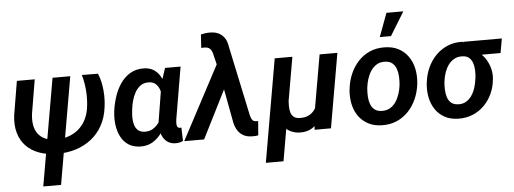

<svg xmlns="http://www.w3.org/2000/svg" viewBox="-59 -953 3640 1359"><g transform="rotate(-5 1761.0 -273.5)"><path d="M76.2 -528.3H203.1L162.6 -286.6Q157.2 -244.1 163.1 -208.7Q168.9 -173.3 187.3 -147.2Q205.6 -121.1 236.6 -106.4Q267.6 -91.8 312.5 -90.8Q360.4 -90.3 401.1 -103.5Q441.9 -116.7 473.4 -142.3Q504.9 -168 525.4 -205.3Q545.9 -242.7 553.7 -290Q562.5 -349.6 558.6 -410.9Q554.7 -472.2 538.1 -529.8L652.3 -528.8Q668 -491.2 675.3 -451.2Q682.6 -411.1 683.3 -370.6Q684.1 -330.1 678.7 -289.6Q669.4 -216.3 638.4 -159.9Q607.4 -103.5 558.3 -65.2Q509.3 -26.9 446.5 -7.6Q383.8 11.7 311.5 10.7Q242.2 9.8 187.5 -10.3Q132.8 -30.3 95.9 -68.6Q59.1 -106.9 43.2 -162.1Q27.3 -217.3 36.1 -288.6ZM329.6 -528.3H455.6L323.7 232.4H197.3Z M743.2 -245.1 744.1 -255.9Q750.5 -304.2 766.6 -354.7Q782.7 -405.3 811.3 -447.5Q839.8 -489.7 882.3 -514.9Q924.8 -540 982.4 -538.1Q1021.5 -536.6 1048.6 -519Q1075.7 -501.5 1092.8 -472.9Q1109.9 -444.3 1118.7 -409.7Q1127.4 -375 1130.1 -339.4Q1132.8 -303.7 1130.9 -272.9L1128.4 -246.6Q1121.1 -204.6 1104.5 -158.9Q1087.9 -113.3 1061 -74.2Q1034.2 -35.2 996.3 -11.7Q958.5 11.7 907.7 10.7Q855.5 9.3 821.3 -13.9Q787.1 -37.1 768.6 -74.5Q750 -111.8 744.1 -156.5Q738.3 -201.2 743.2 -245.1ZM871.6 -255.9 870.6 -245.6Q867.7 -222.2 867.9 -196Q868.2 -169.9 875.2 -146.2Q882.3 -122.6 898.9 -107.4Q915.5 -92.3 946.3 -90.8Q977.1 -89.8 1000.7 -102.8Q1024.4 -115.7 1042.2 -137.9Q1060.1 -160.2 1071.3 -187Q1082.5 -213.9 1087.9 -240.2L1092.8 -275.4Q1094.2 -298.3 1092 -325.7Q1089.8 -353 1080.8 -377.9Q1071.8 -402.8 1054 -419.4Q1036.1 -436 1006.8 -436.5Q971.7 -438 947.3 -420.9Q922.9 -403.8 907.2 -375.7Q891.6 -347.7 883.1 -315.7Q874.5 -283.7 871.6 -255.9ZM1128.9 -528.3H1239.3L1177.2 -162.1Q1176.3 -155.3 1175 -144.5Q1173.8 -133.8 1174.6 -123.3Q1175.3 -112.8 1179.9 -105.2Q1184.6 -97.7 1195.8 -96.7Q1198.7 -96.2 1201.7 -96.9Q1204.6 -97.7 1207.5 -98.1L1210.4 -2.4Q1197.3 4.4 1183.6 7.1Q1169.9 9.8 1154.8 9.3Q1125 8.3 1104 -4.9Q1083 -18.1 1070.6 -39.6Q1058.1 -61 1052.7 -87.2Q1047.4 -113.3 1048.3 -140.1L1094.2 -422.4Z M1536.1 -349.1 1360.4 0H1219.2L1505.9 -541L1595.7 -538.1ZM1469.7 -750Q1491.7 -750 1510.3 -744.6Q1528.8 -739.3 1543.7 -728.5Q1558.6 -717.8 1569.6 -702.1Q1580.6 -686.5 1586.4 -665.5L1696.8 -145.5Q1699.2 -134.3 1703.4 -123.5Q1707.5 -112.8 1714.6 -105.2Q1721.7 -97.7 1734.9 -96.7Q1739.3 -96.2 1743.9 -96.2Q1748.5 -96.2 1752.9 -96.7L1744.6 4.9Q1733.4 6.8 1722.2 7.6Q1710.9 8.3 1699.7 7.8Q1665.5 7.3 1641.1 -5.6Q1616.7 -18.6 1600.8 -42Q1585 -65.4 1577.1 -98.1L1505.9 -479L1475.6 -603Q1471.7 -616.2 1465.6 -626Q1459.5 -635.7 1449.7 -641.1Q1439.9 -646.5 1425.3 -647.5Q1418 -647.9 1410.9 -647.5Q1403.8 -647 1396.5 -647L1402.8 -742.2Q1418.9 -746.1 1436 -748.3Q1453.1 -750.5 1469.7 -750Z M2227.1 -528.3H2353.5L2261.7 0H2145L2157.7 -129.4ZM2191.9 -246.6 2238.3 -248Q2233.9 -204.6 2222.2 -158.9Q2210.4 -113.3 2187.7 -74.2Q2165 -35.2 2128.9 -11.7Q2092.8 11.7 2039.6 10.3Q2008.8 9.8 1980 -2.7Q1951.2 -15.1 1930.9 -38.6Q1910.6 -62 1905.8 -95.2L1913.1 -225.1H1980Q1978.5 -203.1 1978.8 -180.2Q1979 -157.2 1984.9 -137.5Q1990.7 -117.7 2005.6 -105.2Q2020.5 -92.8 2047.9 -92.3Q2084 -90.8 2109.6 -103Q2135.3 -115.2 2151.9 -137Q2168.5 -158.7 2178.2 -187Q2188 -215.3 2191.9 -246.6ZM1908.2 -528.3H2033.7L1906.7 203.1H1781.2Z M2416 -255.9 2417.5 -266.1Q2423.3 -321.8 2444.6 -371.3Q2465.8 -420.9 2500.7 -459Q2535.6 -497.1 2583.7 -518.3Q2631.8 -539.6 2690.9 -538.1Q2747.6 -537.1 2788.8 -514.9Q2830.1 -492.7 2856.2 -455.3Q2882.3 -418 2892.8 -370.4Q2903.3 -322.8 2898.4 -270L2897.5 -259.3Q2891.1 -204.1 2869.6 -155Q2848.1 -106 2813 -68.4Q2777.8 -30.8 2730 -9.8Q2682.1 11.2 2623.5 9.8Q2567.4 8.8 2526.1 -13.2Q2484.9 -35.2 2458.7 -72Q2432.6 -108.9 2422.1 -156.2Q2411.6 -203.6 2416 -255.9ZM2543 -266.1 2542 -255.4Q2540 -230.5 2541.3 -202.1Q2542.5 -173.8 2551.3 -148.9Q2560.1 -124 2579.1 -108.2Q2598.1 -92.3 2630.4 -91.3Q2665 -90.3 2690.2 -105.2Q2715.3 -120.1 2731.9 -145.3Q2748.5 -170.4 2758.3 -200.7Q2768.1 -231 2771.5 -259.8L2772.5 -270Q2774.9 -294.9 2773.4 -323.7Q2772 -352.5 2763.2 -377.7Q2754.4 -402.8 2735.4 -419.2Q2716.3 -435.5 2683.6 -436.5Q2648.9 -438 2623.8 -422.4Q2598.6 -406.7 2582 -381.3Q2565.4 -356 2555.9 -325.4Q2546.4 -294.9 2543 -266.1ZM2662.1 -613.3 2724.1 -780.3H2844.2L2741.7 -613.3Z M2964.4 -255.4 2965.8 -265.6Q2972.2 -320.3 2994.1 -368.7Q3016.1 -417 3052 -453.9Q3087.9 -490.7 3135.7 -511Q3183.6 -531.2 3241.7 -529.3Q3255.9 -520 3267.3 -506.8Q3278.8 -493.7 3291.3 -480.7Q3303.7 -467.8 3321.3 -460Q3360.4 -441.4 3386.5 -408.2Q3412.6 -375 3425.3 -334Q3438 -293 3434.6 -251.5L3433.1 -240.2Q3427.7 -187.5 3406 -141.6Q3384.3 -95.7 3349.4 -61Q3314.5 -26.4 3268.1 -7.3Q3221.7 11.7 3166.5 10.7Q3110.4 9.8 3069.8 -12.5Q3029.3 -34.7 3004.2 -72Q2979 -109.4 2969.2 -156.5Q2959.5 -203.6 2964.4 -255.4ZM3091.8 -265.6 3090.3 -255.4Q3087.9 -230 3088.9 -201.9Q3089.8 -173.8 3097.7 -148.9Q3105.5 -124 3124 -107.9Q3142.6 -91.8 3175.3 -90.8Q3209 -89.8 3233.2 -105.5Q3257.3 -121.1 3273.4 -146.5Q3289.6 -171.9 3298.3 -201.9Q3307.1 -231.9 3310.5 -259.8L3312 -270Q3314.5 -293.5 3313.7 -320.3Q3313 -347.2 3305.4 -370.8Q3297.9 -394.5 3280.3 -410.2Q3262.7 -425.8 3231.9 -426.8Q3198.7 -427.7 3173.8 -413.8Q3148.9 -399.9 3132.1 -376.2Q3115.2 -352.5 3105.2 -323.5Q3095.2 -294.4 3091.8 -265.6ZM3522 -528.3 3503.9 -426.3H3231L3249 -528.3Z"/></g></svg>

Font: Roboto SemiBold
Style: Italic
Weight: 600
Designer: Christian Robertson
Foundry: Google
Version: Version 3.009; 2024